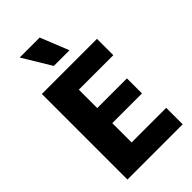

<svg xmlns="http://www.w3.org/2000/svg" viewBox="-266 -967 1047 1047"><g transform="rotate(-45 257.5 -443.0)"><path d="M57 0V-660H216V0ZM169 0V-127H483V0ZM169 -276V-392H445V-276ZM169 -534V-660H482V-534ZM211 -722 112 -886H266L332 -722Z"/></g></svg>

Font: Bricolage Grotesque 24pt SemiCondensed ExtraBold
Style: Regular
Weight: 800
Width: 4
Designer: Mathieu Triay
Foundry: Atelier Triay
Version: Version 1.001;gftools[0.9.33.dev8+g029e19f]